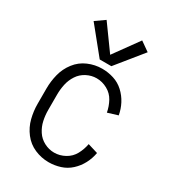

<svg xmlns="http://www.w3.org/2000/svg" viewBox="-187 -864 873 972"><g transform="rotate(30 250.0 -377.5)"><path d="M216 -572 92 -725 146 -763 250 -619 354 -763 408 -725 284 -572ZM251 8Q209 8 169.5 -9Q130 -26 103.5 -60.5Q77 -95 66.5 -136.5Q56 -178 56 -220V-310Q56 -352 66.5 -393.5Q77 -435 103.5 -469.5Q130 -504 169.5 -521Q209 -538 251 -538Q286 -538 319 -527.5Q352 -517 377.5 -493.5Q403 -470 419 -439.5Q435 -409 441 -375L382 -357Q376 -390 360 -419.5Q344 -449 314 -465.5Q284 -482 251 -482Q221 -482 193 -467.5Q165 -453 148 -427Q131 -401 124.5 -371Q118 -341 118 -310V-220Q118 -189 124.5 -159Q131 -129 148 -103Q165 -77 193 -62.5Q221 -48 251 -48Q284 -48 314 -64.5Q344 -81 360 -110.5Q376 -140 382 -173L441 -155Q435 -121 419 -90.5Q403 -60 377.5 -36.5Q352 -13 319 -2.5Q286 8 251 8Z"/></g></svg>

Font: Iosevka SS01 Light
Style: Regular
Weight: 300
Monospace: yes
Designer: Belleve Invis
Foundry: Belleve Invis
Version: 2.3.3; ttfautohint (v1.8.3)